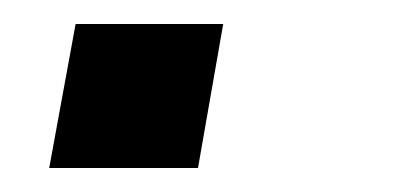

<svg xmlns="http://www.w3.org/2000/svg" viewBox="-20 -140 330 160"><path d="M21 0H145L166 -120H43Z"/></svg>

Font: Uncut Sans Medium
Style: Italic
Weight: 500
Italic angle: -10°
Designer: Kasper Nordkvist
Foundry: Uncut Type
Version: Version 1.111;FEAKit 1.0